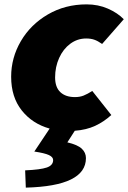

<svg xmlns="http://www.w3.org/2000/svg" viewBox="-20 -586 586 878"><path d="M223 146Q223 132 203.5 123Q184 114 137 107L207 2Q128 -20 79.5 -81Q31 -142 31 -235Q31 -322 75.5 -398Q120 -474 199 -520Q278 -566 376 -566Q429 -566 473.5 -546.5Q518 -527 546 -498L447 -385Q427 -399 411 -404.5Q395 -410 374 -410Q334 -410 301.5 -386Q269 -362 250.5 -321Q232 -280 232 -232Q232 -187 256 -164.5Q280 -142 323 -142Q345 -142 362.5 -149Q380 -156 402 -170L489 -60Q455 -29 415 -10.5Q375 8 322 12L288 65Q335 76 354 94Q373 112 373 137Q373 265 98 272L95 193Q165 190 194 180Q223 170 223 146Z"/></svg>

Font: Nebula Sans Black
Style: Regular
Weight: 900
Italic angle: -9°
Designer: Paul D. Hunt for Adobe (as Source Sans)
Foundry: Nebula Entertainment & Broadcasting LLC
Version: Version 1.010